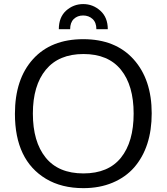

<svg xmlns="http://www.w3.org/2000/svg" viewBox="-20 -931 834 961"><path d="M54.7 0ZM397.5 10.7Q288.1 10.7 210 -36.1Q54.7 -129.4 54.7 -361.3Q54.7 -534.7 145 -634.8Q235.4 -734.9 396.7 -734.9Q558.1 -734.9 648.7 -634Q739.3 -533.2 739.3 -363.8Q739.3 -194.3 651.4 -92.8Q608.4 -43.9 543.5 -16.6Q478.5 10.7 397.5 10.7ZM208.5 -142.3Q272.5 -63 397.5 -63Q522.5 -63 585.7 -142.1Q648.9 -221.2 648.9 -362.3Q648.9 -503.4 585.2 -582Q521.5 -660.6 397.9 -660.6Q274.4 -660.6 209.5 -582Q144.5 -503.4 144.5 -362.5Q144.5 -221.7 208.5 -142.3ZM274.4 -784.7Q274.4 -844.2 310.5 -877.4Q347.7 -910.6 396.5 -910.6Q445.3 -910.6 482.4 -877.2Q519.5 -843.8 519.5 -784.7H462.4Q462.4 -818.4 443.4 -835.9Q424.3 -853.5 396 -853.5Q367.7 -853.5 349.4 -835.9Q331.1 -818.4 331.1 -784.7Z"/></svg>

Font: Oxygen
Style: Normal
Weight: 400
Designer: Vernon Adams
Foundry: Vernon Adams
Version: Version Release 0.2.2 webfont; ttfautohint (v0.8.52-bc40) -l